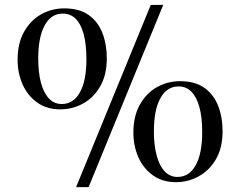

<svg xmlns="http://www.w3.org/2000/svg" viewBox="-20 -771 990 791"><path d="M293.5 0 601 -750.5 652.5 -751 345 0ZM228 -320.5Q173 -320.5 133.8 -348.2Q94.5 -376 73.5 -422.5Q52.5 -469 52.5 -524.5Q52.5 -592.5 79 -639.8Q105.5 -687 149.2 -711.8Q193 -736.5 244.5 -736.5Q307 -736.5 345.5 -709Q384 -681.5 402 -634.8Q420 -588 420 -530.5Q420 -463 393.2 -416Q366.5 -369 322.8 -344.8Q279 -320.5 228 -320.5ZM234.5 -342.5Q282.5 -342.5 309.2 -390.5Q336 -438.5 336 -526.5Q336 -588 324.8 -630Q313.5 -672 292 -693.5Q270.5 -715 238.5 -715Q190.5 -715 164 -666.5Q137.5 -618 137.5 -529.5Q137.5 -474 148.2 -432Q159 -390 180.8 -366.2Q202.5 -342.5 234.5 -342.5ZM705 -20.5Q649.5 -20.5 610.2 -48.5Q571 -76.5 550.2 -123Q529.5 -169.5 529.5 -224.5Q529.5 -292 556 -339.5Q582.5 -387 626.2 -411.8Q670 -436.5 721.5 -436.5Q784 -436.5 822.5 -408.8Q861 -381 879 -334.2Q897 -287.5 897 -230.5Q897 -162.5 870 -115.8Q843 -69 799.2 -44.8Q755.5 -20.5 705 -20.5ZM711 -42Q759.5 -42 786.2 -90.2Q813 -138.5 813 -226.5Q813 -288 801.5 -329.8Q790 -371.5 768.5 -393.2Q747 -415 715.5 -415Q667.5 -415 640.8 -366.5Q614 -318 614 -229Q614 -174 625 -131.8Q636 -89.5 657.8 -65.8Q679.5 -42 711 -42Z"/></svg>

Font: Merriweather 144pt
Style: Regular
Weight: 400
Version: Version 2.100